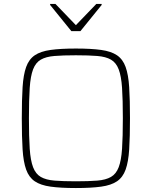

<svg xmlns="http://www.w3.org/2000/svg" viewBox="-20 -941 766 969"><path d="M363 8Q286 8 235.5 1Q185 -6 155.5 -26Q126 -46 112 -85Q98 -124 94 -187Q90 -250 90 -344Q90 -438 94 -501Q98 -564 112 -603Q126 -642 155.5 -662Q185 -682 235.5 -689Q286 -696 363 -696Q440 -696 490.5 -689Q541 -682 570.5 -662Q600 -642 614 -603Q628 -564 632 -501Q636 -438 636 -344Q636 -250 632 -187Q628 -124 614 -85Q600 -46 570.5 -26Q541 -6 490.5 1Q440 8 363 8ZM363 -26Q428 -26 471 -29.5Q514 -33 540 -48Q566 -63 579 -97Q592 -131 596 -190.5Q600 -250 600 -344Q600 -438 596 -497.5Q592 -557 579 -591Q566 -625 540 -640Q514 -655 471 -658.5Q428 -662 363 -662Q298 -662 255 -658.5Q212 -655 186 -640Q160 -625 147 -591Q134 -557 130 -497.5Q126 -438 126 -344Q126 -250 130 -190.5Q134 -131 147 -97Q160 -63 186 -48Q212 -33 255 -29.5Q298 -26 363 -26ZM340 -784 233 -916V-921H260L363 -814L466 -921H493V-916L386 -784Z"/></svg>

Font: Saira Thin
Style: Regular
Weight: 100
Designer: Hector Gatti with collaboration of the Omnibus-Type team
Foundry: Omnibus-Type
Version: Version 1.101